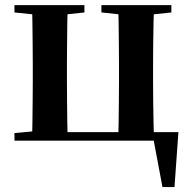

<svg xmlns="http://www.w3.org/2000/svg" viewBox="-20 -556 761 759"><path d="M105.9 0Q107.6 -25.5 108.1 -67.4Q108.6 -109.4 109.1 -154.7Q109.6 -200 109.6 -234.8V-301.2Q109.6 -335.7 109.1 -381Q108.6 -426.4 108.1 -468.7Q107.6 -511 105.9 -535.7H247.6Q246.6 -511 246.1 -468.7Q245.6 -426.4 245.1 -381Q244.6 -335.7 244.6 -301.2V-234.8Q244.6 -200 245.1 -154.7Q245.6 -109.4 246.1 -67.4Q246.6 -25.5 247.6 0ZM447.4 0Q448.4 -25.5 448.9 -67.4Q449.4 -109.4 449.9 -154.7Q450.4 -200 450.4 -234.8V-301.2Q450.4 -335.7 449.9 -381Q449.4 -426.4 448.9 -468.7Q448.4 -511 447.4 -535.7H588.9Q587.9 -511 587 -468.7Q586.1 -426.4 585.6 -381Q585.1 -335.7 585.1 -301.2V-234.8Q585.1 -200 585.6 -154.7Q586.1 -109.4 587 -67.4Q587.9 -25.5 588.9 0ZM622.2 183.5 581.7 -32.6 631 0H176.1V-33.6H685.3L669.8 183.5ZM37.2 -506.8V-535.7H313.8V-506.8L208.6 -495.5H147ZM380.9 -506.8V-535.7H657.5V-506.8L550.8 -495.5H487.7ZM37.2 0V-29.9L147 -40.2H176.9V0Z"/></svg>

Font: Noto Serif HK ExtraLight
Style: Regular
Weight: 200
Designer: Ryoko NISHIZUKA 西塚涼子 (kana & ideographs); Frank Grießhammer (Latin, Greek & Cyrillic); Wenlong ZHANG 张文龙 (bopomofo); San
Foundry: Adobe
Version: Version 2.002-H1;hotconv 1.1.0;makeotfexe 2.6.0